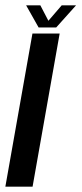

<svg xmlns="http://www.w3.org/2000/svg" viewBox="-45 -696 304 716"><path d="M-25 0 76 -571H177.5L76.5 0ZM99 -593.5 52.5 -676H105.5L135.5 -618.5L185 -676H238.5L164.5 -593.5Z"/></svg>

Font: Anybody Condensed Medium
Style: Italic
Weight: 500
Width: 3
Italic angle: -10°
Designer: Tyler Finck
Foundry: Etcetera Type Company
Version: Version 1.010; ttfautohint (v1.8.3) -l 8 -r 50 -G 200 -x 14 